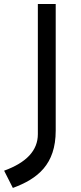

<svg xmlns="http://www.w3.org/2000/svg" viewBox="-74 -676 401 945"><path d="M112.3 -656.2V-15.6C112.3 64.5 56.6 124 -53.7 164.1L-10.7 249C111.3 204.1 200.2 133.8 200.2 -33.2V-656.2Z"/></svg>

Font: Sen-gleads
Style: Regular
Weight: 400
Designer: Kosal Sen, Philatype
Foundry: Philatype
Version: Version 1.004; ttfautohint (v1.8.3)